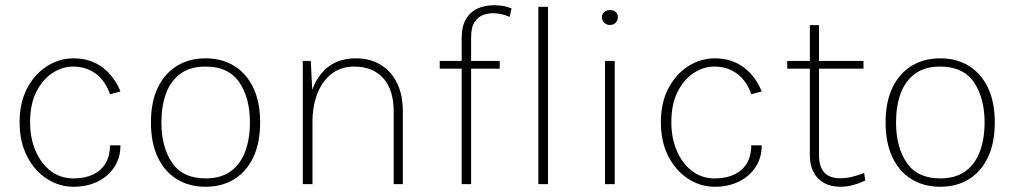

<svg xmlns="http://www.w3.org/2000/svg" viewBox="-20 -704 3877 734"><path d="M261 10Q207 10 160 -20Q113 -50 84 -105.5Q55 -161 55 -237Q55 -312.5 84 -367Q113 -421.5 160 -451.2Q207 -481 261 -481Q294.5 -481 322.5 -471.8Q350.5 -462.5 373 -445.5Q395.5 -428.5 412.5 -405.2Q429.5 -382 440.5 -354.5L400.5 -343.5Q383.5 -394.5 346.5 -422Q309.5 -449.5 260 -449.5Q217.5 -449.5 179.8 -424.5Q142 -399.5 118.5 -352.2Q95 -305 95 -237Q95 -176 116 -127.2Q137 -78.5 174.2 -50.2Q211.5 -22 260 -22Q326 -22 363.2 -55Q400.5 -88 400.5 -148.5H440.5Q440.5 -100.5 416.8 -64.8Q393 -29 352.5 -9.5Q312 10 261 10Z M766 10Q703.5 10 656.5 -18.8Q609.5 -47.5 583.2 -102.5Q557 -157.5 557 -236Q557 -314 583.2 -368.8Q609.5 -423.5 656.5 -452.2Q703.5 -481 766 -481Q828.5 -481 875.2 -452.2Q922 -423.5 948.2 -368.8Q974.5 -314 974.5 -236Q974.5 -157.5 948.2 -102.5Q922 -47.5 875.2 -18.8Q828.5 10 766 10ZM766 -22Q824.5 -22 862 -49.2Q899.5 -76.5 917.5 -125Q935.5 -173.5 935.5 -236Q935.5 -330 894.5 -389.8Q853.5 -449.5 765.5 -449.5Q707 -449.5 669.8 -422.2Q632.5 -395 614.8 -346.8Q597 -298.5 597 -236Q597 -142 637.8 -82Q678.5 -22 766 -22Z M1485 0V-278Q1485 -361 1445 -405.2Q1405 -449.5 1334 -449.5Q1283.5 -449.5 1247.8 -422Q1212 -394.5 1193.2 -346.2Q1174.5 -298 1174.5 -235H1154Q1154 -307.5 1174.5 -362.8Q1195 -418 1236.2 -449.5Q1277.5 -481 1341 -481Q1394 -481 1434.2 -457Q1474.5 -433 1497.2 -387.8Q1520 -342.5 1520 -278V0ZM1137.5 0V-471H1168L1174.5 -346.5V0Z M1745 0V-560Q1745 -602.5 1760.8 -630Q1776.5 -657.5 1804.5 -670.8Q1832.5 -684 1869 -684Q1885 -684 1901.8 -681.5Q1918.5 -679 1935.5 -672L1928.5 -639.5Q1911.5 -647 1895.2 -650.2Q1879 -653.5 1864.5 -653.5Q1846.5 -653.5 1827.2 -646.8Q1808 -640 1794.5 -620Q1781 -600 1781 -560V0ZM1661 -441.5V-471H1890.5V-441.5ZM2038 0V-678H2075V0Z M2311.5 -608.5Q2298.5 -608.5 2289.8 -617.5Q2281 -626.5 2281 -639Q2281 -650.5 2289.8 -658Q2298.5 -665.5 2311.5 -665.5Q2326 -665.5 2334 -658Q2342 -650.5 2342 -639Q2342 -626.5 2334 -617.5Q2326 -608.5 2311.5 -608.5ZM2293 0V-471H2330V0Z M2712.5 10Q2658.5 10 2611.5 -20Q2564.5 -50 2535.5 -105.5Q2506.5 -161 2506.5 -237Q2506.5 -312.5 2535.5 -367Q2564.5 -421.5 2611.5 -451.2Q2658.5 -481 2712.5 -481Q2746 -481 2774 -471.8Q2802 -462.5 2824.5 -445.5Q2847 -428.5 2864 -405.2Q2881 -382 2892 -354.5L2852 -343.5Q2835 -394.5 2798 -422Q2761 -449.5 2711.5 -449.5Q2669 -449.5 2631.2 -424.5Q2593.5 -399.5 2570 -352.2Q2546.5 -305 2546.5 -237Q2546.5 -176 2567.5 -127.2Q2588.5 -78.5 2625.8 -50.2Q2663 -22 2711.5 -22Q2777.5 -22 2814.8 -55Q2852 -88 2852 -148.5H2892Q2892 -100.5 2868.2 -64.8Q2844.5 -29 2804 -9.5Q2763.5 10 2712.5 10Z M3192.5 10Q3157.5 10 3131.2 -4Q3105 -18 3090.5 -45Q3076 -72 3076 -110.5V-608H3111V-110.5Q3111 -22.5 3192 -22.5Q3215.5 -22.5 3236.5 -27.8Q3257.5 -33 3283.5 -42.5L3288 -14Q3265 -3 3241 3.5Q3217 10 3192.5 10ZM2989.5 -441.5V-471H3281V-441.5Z M3574.5 10Q3512 10 3465 -18.8Q3418 -47.5 3391.8 -102.5Q3365.5 -157.5 3365.5 -236Q3365.5 -314 3391.8 -368.8Q3418 -423.5 3465 -452.2Q3512 -481 3574.5 -481Q3637 -481 3683.8 -452.2Q3730.5 -423.5 3756.8 -368.8Q3783 -314 3783 -236Q3783 -157.5 3756.8 -102.5Q3730.5 -47.5 3683.8 -18.8Q3637 10 3574.5 10ZM3574.5 -22Q3633 -22 3670.5 -49.2Q3708 -76.5 3726 -125Q3744 -173.5 3744 -236Q3744 -330 3703 -389.8Q3662 -449.5 3574 -449.5Q3515.5 -449.5 3478.2 -422.2Q3441 -395 3423.2 -346.8Q3405.5 -298.5 3405.5 -236Q3405.5 -142 3446.2 -82Q3487 -22 3574.5 -22Z"/></svg>

Font: Karla ExtraLight
Style: Regular
Weight: 250
Designer: Jonathan Pinhorn
Version: Version 2.004;gftools[0.9.33]